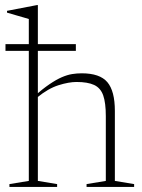

<svg xmlns="http://www.w3.org/2000/svg" viewBox="-20 -733 558 753"><path d="M319.5 -11 395 -23.5V-277.5Q395 -329.5 384.8 -358.8Q374.5 -388 349.2 -399.8Q324 -411.5 280 -411.5Q250 -411.5 209.5 -398.8Q169 -386 125.5 -350.5L113.5 -355Q148 -385 174.5 -403Q201 -421 222.5 -430.2Q244 -439.5 262.8 -442.5Q281.5 -445.5 300.5 -445.5Q371.5 -445.5 401 -410.8Q430.5 -376 430.5 -298V-23.5L506 -11V0H319.5ZM204 0H17V-11L93 -23.5V-658.5Q86.5 -660.5 73.8 -664.2Q61 -668 44 -672.8Q27 -677.5 7.5 -683.5V-690.5L124.5 -713H128.5V-657.5V-23.5L204 -11ZM1.5 -533.5V-560H277.5V-533.5Z"/></svg>

Font: Newsreader 24pt ExtraLight
Style: Regular
Weight: 250
Designer: Hugues Gentile
Foundry: Production Type
Version: Version 1.003